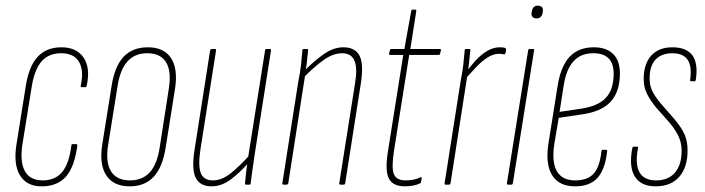

<svg xmlns="http://www.w3.org/2000/svg" viewBox="-20 -652 2491 678"><path d="M130 6Q75 7 51 -32Q27 -71 38 -141L71 -348Q82 -418 113 -451.5Q144 -485 197 -485Q251 -485 275.5 -448Q300 -411 286 -349Q285 -344 281 -344H269Q264 -344 265 -349Q277 -403 259 -433.5Q241 -464 196 -464Q152 -464 127 -435.5Q102 -407 92 -346L59 -141Q50 -80 68 -47.5Q86 -15 131 -15Q175 -15 199.5 -44.5Q224 -74 232 -138Q232 -143 236 -143H249Q254 -143 253 -137Q243 -63 213.5 -29Q184 5 130 6Z M438 6Q381 6 355.5 -32.5Q330 -71 341 -141L374 -348Q385 -418 416.5 -451.5Q448 -485 502 -485Q559 -485 584 -447Q609 -409 598 -338L565 -131Q554 -61 522.5 -27.5Q491 6 438 6ZM439 -15Q483 -15 509 -43.5Q535 -72 544 -132L576 -338Q586 -400 566.5 -432Q547 -464 500 -464Q456 -464 430 -435Q404 -406 395 -347L362 -141Q352 -79 372 -47Q392 -15 439 -15Z M727 6Q687 6 671.5 -23.5Q656 -53 667 -123L722 -474Q724 -479 728 -479H739Q744 -479 743 -474L688 -126Q679 -67 689 -41Q699 -15 732 -15Q763 -15 794.5 -40Q826 -65 862 -105L859 -79Q830 -45 796.5 -19.5Q763 6 727 6ZM848 0Q845 0 845 -4Q847 -27 850 -51.5Q853 -76 857 -93L856 -95L916 -474Q917 -479 921 -479H933Q938 -479 937 -474L880 -111Q876 -83 872 -56Q868 -29 865 -4Q865 0 861 0Z M1182 0Q1177 0 1178 -5L1233 -353Q1243 -410 1232 -437Q1221 -464 1188 -464Q1156 -464 1122 -439.5Q1088 -415 1052 -378L1055 -402Q1086 -434 1121.5 -459.5Q1157 -485 1192 -485Q1234 -485 1249.5 -455.5Q1265 -426 1254 -356L1199 -5Q1198 0 1194 0ZM981 0Q976 0 977 -5L1034 -368Q1040 -396 1043 -423.5Q1046 -451 1048 -475Q1048 -479 1052 -479H1065Q1068 -479 1068 -475Q1066 -452 1063 -427.5Q1060 -403 1057 -386V-384L998 -5Q997 0 992 0Z M1410 6Q1367 6 1353 -22Q1339 -50 1350 -118L1404 -458H1358Q1353 -458 1354 -463L1357 -475Q1358 -479 1362 -479H1408L1432 -613Q1433 -618 1436 -618H1446Q1451 -618 1450 -613L1429 -479H1533Q1538 -479 1537 -474L1534 -462Q1533 -458 1529 -458H1425L1371 -118Q1362 -59 1371 -37Q1380 -15 1412 -15Q1427 -15 1440 -17.5Q1453 -20 1465 -26Q1467 -27 1468 -25.5Q1469 -24 1469 -22L1467 -10Q1467 -6 1462 -4Q1452 1 1438 3.5Q1424 6 1410 6Z M1554 0Q1549 0 1550 -5L1607 -368Q1613 -396 1616 -423.5Q1619 -451 1621 -475Q1621 -479 1625 -479H1638Q1641 -479 1641 -475Q1639 -452 1636 -427.5Q1633 -403 1630 -386V-384L1571 -5Q1570 0 1565 0ZM1622 -372 1625 -397Q1640 -416 1658 -436.5Q1676 -457 1698.5 -471Q1721 -485 1745 -485Q1750 -485 1755.5 -484.5Q1761 -484 1765 -482Q1767 -481 1767 -478Q1767 -475 1766.5 -470.5Q1766 -466 1764 -463Q1763 -459 1759 -460Q1756 -461 1752 -461.5Q1748 -462 1742 -462Q1722 -462 1701 -448.5Q1680 -435 1660.5 -414Q1641 -393 1622 -372Z M1775 0Q1769 0 1770 -5L1845 -474Q1846 -479 1851 -479H1862Q1864 -479 1865.5 -478.5Q1867 -478 1866 -474L1791 -5Q1790 0 1786 0ZM1875 -587Q1866 -587 1861 -592Q1856 -597 1857 -605L1858 -613Q1860 -622 1865 -627Q1870 -632 1879 -632Q1889 -632 1893.5 -627Q1898 -622 1897 -613L1896 -605Q1894 -597 1889 -592Q1884 -587 1875 -587Z M2011 6Q1955 6 1930.5 -32Q1906 -70 1916 -141L1949 -348Q1960 -418 1991.5 -451.5Q2023 -485 2077 -485Q2121 -485 2145 -461.5Q2169 -438 2169 -393Q2169 -329 2137 -293.5Q2105 -258 2035 -248L1953 -236L1937 -141Q1928 -78 1947 -46.5Q1966 -15 2011 -15Q2055 -15 2076.5 -39Q2098 -63 2104 -119Q2104 -123 2108 -123H2120Q2125 -123 2124 -118Q2117 -54 2090 -24Q2063 6 2011 6ZM1956 -257 2031 -268Q2092 -277 2119.5 -306.5Q2147 -336 2147 -392Q2147 -464 2075 -464Q2031 -464 2005 -435.5Q1979 -407 1970 -347Z M2295 6Q2243 6 2221.5 -29Q2200 -64 2213 -130Q2214 -134 2217 -134H2229Q2231 -134 2232.5 -133.5Q2234 -133 2233 -129Q2222 -73 2238 -44Q2254 -15 2297 -15Q2340 -15 2363.5 -42.5Q2387 -70 2387 -120Q2387 -146 2377 -168.5Q2367 -191 2345 -218L2298 -271Q2275 -299 2264 -322Q2253 -345 2253 -373Q2253 -426 2279.5 -455.5Q2306 -485 2354 -485Q2404 -485 2425 -456.5Q2446 -428 2437 -370Q2436 -365 2433 -365H2420Q2416 -365 2417 -370Q2424 -417 2408.5 -440.5Q2393 -464 2354 -464Q2316 -464 2295 -441.5Q2274 -419 2274 -376Q2274 -351 2282.5 -332.5Q2291 -314 2312 -288L2361 -232Q2387 -201 2397.5 -177Q2408 -153 2408 -121Q2408 -61 2378.5 -27.5Q2349 6 2295 6Z"/></svg>

Font: Sofia Sans Extra Condensed Thin
Style: Italic
Weight: 250
Italic angle: -9°
Version: Version 4.100